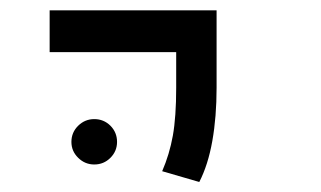

<svg xmlns="http://www.w3.org/2000/svg" viewBox="-20 -606 626 374"><path d="M368.2 -251.5 295.9 -272.5Q310.1 -305.2 316.7 -341.8Q323.2 -378.4 323.2 -435.1V-504.4H76.7V-585.9H401.9V-435.1Q401.9 -378.4 393.6 -331.5Q385.3 -284.7 368.2 -251.5ZM163.6 -285.6Q145.5 -285.6 132.3 -298.6Q119.1 -311.5 119.1 -329.6Q119.1 -348.1 132.3 -361.1Q145.5 -374 163.6 -374Q182.1 -374 195.1 -361.1Q208 -348.1 208 -329.6Q208 -311.5 195.1 -298.6Q182.1 -285.6 163.6 -285.6Z"/></svg>

Font: Cascadia Mono NF SemiLight
Style: Regular
Weight: 350
Monospace: yes
Designer: Aaron Bell
Foundry: Saja Typeworks
Version: Version 2404.023; ttfautohint (v1.8.4)